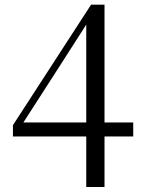

<svg xmlns="http://www.w3.org/2000/svg" viewBox="-20 -759 595 798"><path d="M338.5 18.2V-211.7V-224.8V-679.5H326.8L363.4 -695.6L216.8 -466.9L64.7 -230.6L72.5 -263.6V-250.1H533.7V-191.9H33.8V-238.8L358.5 -739.5H414.4V18.2Z"/></svg>

Font: Early Summer Mincho VF
Style: Regular
Weight: 250
Designer: GuiWonder
Version: Version 1.002